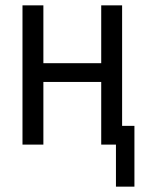

<svg xmlns="http://www.w3.org/2000/svg" viewBox="-20 -540 540 717"><path d="M413 157V0H358V-234H142V0H64V-520H142V-304H358V-520H436V-70H482V157Z"/></svg>

Font: Moesevka
Style: Regular
Weight: 400
Monospace: yes
Designer: Belleve Invis
Foundry: Belleve Invis
Version: Version 32.5.0; ttfautohint (v1.8.4)